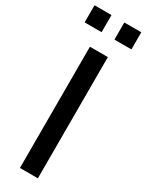

<svg xmlns="http://www.w3.org/2000/svg" viewBox="-244 -950 752 986"><g transform="rotate(30 132.5 -457.5)"><path d="M186.5 -718.8V0H80.1V-718.8ZM-5.9 -813.5V-915H94.7V-813.5ZM170.9 -813.5V-915H271.5V-813.5Z"/></g></svg>

Font: Min Sans Medium
Style: Regular
Weight: 500
Designer: Jinseong-Kim, NotoSansCJK, Nunito
Foundry: Jinseong-Kim
Version: Version 1.400;Glyphs 3.1.2 (3151)